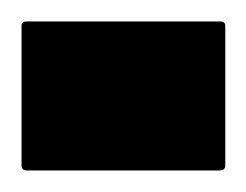

<svg xmlns="http://www.w3.org/2000/svg" viewBox="-30 -150 231 180"><path d="M175.8 -129.9Q181.2 -129.9 181.2 -126V4.9Q181.2 9.8 175.8 9.8H-4.9Q-9.8 9.8 -9.8 4.9V-126Q-9.8 -129.9 -4.9 -129.9Z"/></svg>

Font: Sahl Naskh
Style: Bold
Weight: 700
Designer: Pascal Zoghbi
Version: Version 1.001